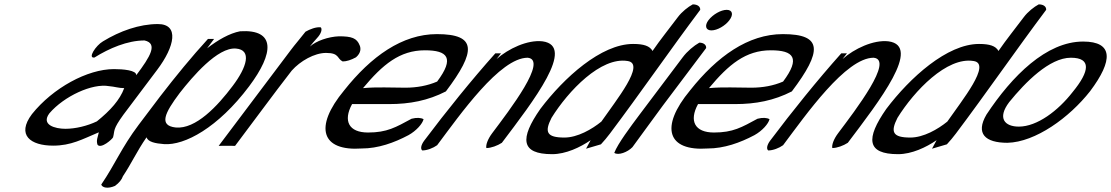

<svg xmlns="http://www.w3.org/2000/svg" viewBox="-20 -655 5081 878"><path d="M126 -133C54 -37 120 11 223 11C305 11 356 -18 432 -50C427 -27 419 -13 426 7C442 27 493 -18 497 -27C506 -60 494 -61 544 -130L699 -336C779 -442 801 -545 702 -545C617 -545 528 -513 451 -466C418 -447 379 -387 412 -392C479 -434 563 -470 641 -470C703 -456 668 -397 603 -311C605 -334 542 -339 501 -339C380 -339 222 -253 126 -133ZM206 -137C273 -215 402 -275 479 -261C504 -259 523 -252 548 -252C528 -198 485 -150 423 -100C379 -79 325 -66 279 -66C232 -66 166 -84 206 -137Z M614 -84C535 21 507 95 443 189C448 204 474 209 506 195C525 181 537 166 542 151C581 93 605 38 650 -27C657 -6 690 1 730 4C824 11 977 -71 1119 -260C1234 -413 1241 -522 1078 -512C1030 -503 976 -472 927 -434L959 -477H931C856 -395 784 -307 713 -215ZM802 -230C860 -304 975 -440 1059 -433C1133 -427 1109 -348 1044 -262C975 -170 875 -63 783 -72C706 -81 732 -137 802 -230Z M980 12C1007 11 1029 12 1055 12C1142 -103 1227 -220 1314 -332C1353 -376 1418 -413 1471 -413C1533 -413 1520 -387 1547 -374C1565 -374 1586 -381 1608 -393C1632 -414 1630 -435 1625 -447C1612 -481 1588 -489 1530 -489C1481 -487 1426 -468 1397 -442C1406 -454 1417 -467 1429 -480C1450 -502 1454 -522 1447 -530C1426 -533 1396 -521 1377 -510C1354 -480 1329 -452 1309 -425Z M1554 -242C1413 -72 1451 37 1634 24C1709 24 1782 -2 1848 -37C1884 -57 1912 -89 1917 -110C1904 -117 1886 -118 1862 -112C1790 -73 1750 -49 1663 -49C1575 -49 1548 -102 1590 -179H1759C1854 -179 1937 -195 2019 -237C2158 -421 2161 -499 1978 -499C1819 -499 1677 -397 1554 -242ZM1640 -252C1730 -360 1808 -425 1923 -425C2027 -425 2060 -390 1979 -282C1935 -263 1886 -254 1833 -254C1770 -254 1705 -258 1640 -252Z M1920 -12C1905 8 1902 26 1911 33C1933 33 1961 22 1979 9C2084 -131 2266 -391 2393 -391C2487 -382 2312 -154 2230 -45C2210 -18 2201 8 2204 22C2226 22 2255 11 2275 -2C2420 -194 2615 -445 2461 -466C2392 -474 2304 -432 2251 -385L2271 -411H2245C2136 -289 2020 -145 1920 -12Z M2451 -157C2356 -21 2361 50 2505 50C2567 50 2633 19 2681 -14L2660 25L2728 5C2743 -11 2756 -27 2769 -44C2906 -226 3049 -433 3182 -610C3183 -624 3171 -635 3148 -635C3127 -624 3098 -601 3080 -577C3041 -525 2999 -473 2964 -422C2951 -445 2924 -454 2875 -454C2729 -454 2559 -300 2451 -157ZM2502 -116C2579 -240 2728 -396 2850 -376C2934 -364 2797 -196 2730 -99C2687 -64 2621 -26 2561 -26C2480 -26 2469 -51 2502 -116Z M3220 -563C3201 -538 3207 -516 3233 -516C3260 -516 3296 -537 3315 -562C3335 -588 3330 -610 3303 -610C3277 -610 3240 -589 3220 -563ZM2904 -130C2863 -75 2805 2 2789 44C2807 57 2850 41 2872 18C2916 -41 2969 -116 3011 -172L3209 -435C3211 -448 3199 -460 3178 -460C3153 -446 3122 -420 3102 -393Z M3136 -242C2995 -72 3033 37 3216 24C3291 24 3364 -2 3430 -37C3466 -57 3494 -89 3499 -110C3486 -117 3468 -118 3444 -112C3372 -73 3332 -49 3245 -49C3157 -49 3130 -102 3172 -179H3341C3436 -179 3519 -195 3601 -237C3740 -421 3743 -499 3560 -499C3401 -499 3259 -397 3136 -242ZM3222 -252C3312 -360 3390 -425 3505 -425C3609 -425 3642 -390 3561 -282C3517 -263 3468 -254 3415 -254C3352 -254 3287 -258 3222 -252Z M3502 -12C3487 8 3484 26 3493 33C3515 33 3543 22 3561 9C3666 -131 3848 -391 3975 -391C4069 -382 3894 -154 3812 -45C3792 -18 3783 8 3786 22C3808 22 3837 11 3857 -2C4002 -194 4197 -445 4043 -466C3974 -474 3886 -432 3833 -385L3853 -411H3827C3718 -289 3602 -145 3502 -12Z M4033 -157C3938 -21 3943 50 4087 50C4149 50 4215 19 4263 -14L4242 25L4310 5C4325 -11 4338 -27 4351 -44C4488 -226 4631 -433 4764 -610C4765 -624 4753 -635 4730 -635C4709 -624 4680 -601 4662 -577C4623 -525 4581 -473 4546 -422C4533 -445 4506 -454 4457 -454C4311 -454 4141 -300 4033 -157ZM4084 -116C4161 -240 4310 -396 4432 -376C4516 -364 4379 -196 4312 -99C4269 -64 4203 -26 4143 -26C4062 -26 4051 -51 4084 -116Z M4491 -131C4440 -44 4485 -2 4587 -2C4715 -5 4870 -117 4965 -238C5071 -379 5071 -465 4933 -465C4765 -465 4608 -308 4491 -131ZM4595 -188C4669 -279 4779 -391 4877 -391C4971 -391 4964 -330 4885 -234C4819 -149 4723 -76 4639 -76C4575 -76 4539 -114 4595 -188Z"/></svg>

Font: Snowfall
Style: SuperObl
Weight: 400
Designer: Jasper
Foundry: Cannot Into Space Fonts
Version: Version 0.9